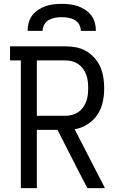

<svg xmlns="http://www.w3.org/2000/svg" viewBox="-20 -975 640 995"><path d="M88 0V-662H32V-735H319Q347 -735 375 -729.5Q403 -724 427 -710Q451 -696 470 -674.5Q489 -653 500 -627.5Q511 -602 515.5 -574Q520 -546 520 -518Q520 -482 512.5 -446.5Q505 -411 485 -381Q465 -351 433.5 -331Q402 -311 367 -305L524 0H433L386 -90L278 -302H171V0ZM171 -375H319Q337 -375 354 -379.5Q371 -384 385.5 -394Q400 -404 410.5 -418.5Q421 -433 427 -449.5Q433 -466 435 -483.5Q437 -501 437 -518Q437 -536 435 -553.5Q433 -571 427 -587.5Q421 -604 410.5 -618.5Q400 -633 385.5 -643Q371 -653 354 -657.5Q337 -662 319 -662H171ZM123 -815Q123 -836 128.5 -857Q134 -878 147 -895Q160 -912 178 -924Q196 -936 216 -943Q236 -950 257.5 -952.5Q279 -955 300 -955Q321 -955 342.5 -952.5Q364 -950 384 -943Q404 -936 422 -924Q440 -912 453 -895Q466 -878 471.5 -857Q477 -836 477 -815H399Q399 -832 390.5 -847.5Q382 -863 367 -871.5Q352 -880 334.5 -883Q317 -886 300 -886Q283 -886 265.5 -883Q248 -880 233 -871.5Q218 -863 209.5 -847.5Q201 -832 201 -815Z"/></svg>

Font: Nova Nerd Font
Style: Regular
Weight: 400
Designer: Belleve Invis
Foundry: Belleve Invis
Version: Version 24.1.4; ttfautohint (v1.8.4);Nerd Fonts 3.1.1